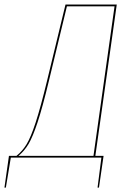

<svg xmlns="http://www.w3.org/2000/svg" viewBox="-74 -701 585 854"><path d="M445.3 -680.7 350.1 -7.8H386.7L366.2 133.3H359.9L377 0H-25.9L-47.9 133.3H-54.2L-34.2 -7.8H-0.5Q26.4 -29.8 44.7 -60.1Q63 -90.3 84.7 -156.5Q106.4 -222.7 135.3 -341.8L217.3 -680.7ZM341.8 -7.8 435.5 -672.9H223.6L143.6 -341.8Q115.2 -223.6 93.3 -157.5Q71.3 -91.3 53 -60.5Q34.7 -29.8 8.3 -7.8Z"/></svg>

Font: Fira Sans Compressed Eight
Style: Italic
Weight: 100
Width: 3
Italic angle: -8°
Designer: Carrois Corporate & Edenspiekermann AG
Foundry: Carrois Corporate GbR & Edenspiekermann AG
Version: Version 4.203;PS 004.203;hotconv 1.0.88;makeotf.lib2.5.64775